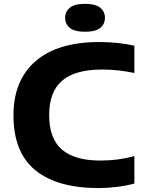

<svg xmlns="http://www.w3.org/2000/svg" viewBox="-20 -968 752 998"><path d="M490.5 9.5Q278 9.5 164 -83Q50 -175.5 50 -368.5Q50 -550.5 164.8 -650Q279.5 -749.5 497 -749.5Q593 -749.5 678.5 -730.5V-588.5Q639.5 -597 597.5 -601.8Q555.5 -606.5 510.5 -606.5Q369.5 -606.5 302.5 -548.2Q235.5 -490 235.5 -370.5Q235.5 -247.5 302 -190.5Q368.5 -133.5 501.5 -133.5Q549 -133.5 592.5 -139.2Q636 -145 678.5 -156.5V-14Q636 -2.5 588.2 3.5Q540.5 9.5 490.5 9.5ZM422 -803Q367.5 -803 343 -823Q318.5 -843 318.5 -875.5Q318.5 -907.5 343 -927.8Q367.5 -948 422 -948Q476.5 -948 501 -927.8Q525.5 -907.5 525.5 -875.5Q525.5 -843 501 -823Q476.5 -803 422 -803Z"/></svg>

Font: Encode Sans Exp
Style: Bold
Weight: 700
Width: 7
Designer: Multiple Designers
Foundry: Impallari Type
Version: Version 3.002; ttfautohint (v1.8.3) -l 8 -r 50 -G 200 -x 14 